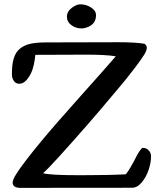

<svg xmlns="http://www.w3.org/2000/svg" viewBox="-20 -885 760 905"><path d="M358.4 -864.7Q386.2 -864.7 409.4 -849.6Q432.6 -834.5 432.6 -813.5Q432.6 -770 388.2 -755.4Q376 -751 364.3 -751Q336.9 -751 316.2 -766.6Q295.4 -782.2 295.4 -805.7Q295.4 -831.1 318.4 -848.1Q340.8 -864.7 358.4 -864.7ZM691.9 -147.9Q691.9 -118.7 680.7 -84.7Q669.4 -50.8 648.2 -25.4Q627 0 602.5 0L76.7 0.5Q39.6 0.5 39.6 -24.4Q39.6 -37.6 57.6 -66.4Q89.4 -116.2 173.3 -217.8Q235.8 -293.5 357.9 -429.9Q480 -566.4 525.9 -619.6Q479 -627.4 388.7 -627.4L146.5 -626.5L144 -605Q141.1 -581.1 132.8 -556.4Q124.5 -531.7 107.9 -511Q91.3 -490.2 71.3 -490.2Q54.7 -490.2 45.4 -503.4Q36.1 -516.6 36.1 -535.2Q36.1 -581.1 44.9 -610.1Q53.7 -639.2 74.2 -655.8Q94.7 -672.4 123.5 -678.7Q152.3 -685.1 197.8 -685.1L536.1 -686Q619.6 -686 660.6 -678.7L660.2 -679.2Q671.9 -671.9 671.9 -659.7Q671.9 -647 660.2 -627.9Q642.1 -599.6 614.3 -563.2Q586.4 -526.9 570.8 -507.8Q555.2 -488.8 518.1 -444.8Q393.1 -294.9 258.3 -146.5Q206.1 -88.9 183.1 -68.8Q210.4 -59.1 360.4 -59.1Q493.2 -59.1 573.2 -63.5Q592.3 -86.4 627.4 -156.2Q646 -188 653.3 -188Q669.9 -188 680.9 -176.3Q691.9 -164.6 691.9 -147.9Z"/></svg>

Font: Corben
Style: Regular
Weight: 400
Designer: vernon adams
Foundry: vernon adams
Version: Version 1.100